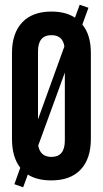

<svg xmlns="http://www.w3.org/2000/svg" viewBox="-20 -757 436 814"><path d="M30.8 -168V-532.2Q30.8 -616.2 74.2 -662.1Q117.7 -708 198.2 -708Q258.8 -708 297.9 -682.1L317.9 -736.8L355 -724.1L329.1 -652.8Q365.2 -609.4 365.2 -532.2V-168Q365.2 -84 322 -38.1Q278.8 7.8 198.2 7.8Q135.7 7.8 98.1 -17.1L78.1 37.1L41 23.9L65.9 -45.9Q30.8 -91.3 30.8 -168ZM141.1 -539.1V-251L252.9 -560.1Q246.1 -607.9 198.2 -607.9Q141.1 -607.9 141.1 -539.1ZM198.2 -91.8Q254.9 -91.8 254.9 -161.1V-449.2L142.1 -140.1Q150.4 -91.8 198.2 -91.8Z"/></svg>

Font: VL Bebas Neue Bold
Style: Regular
Weight: 700
Designer: Ryoichi Tsunekawa
Foundry: Ryoichi Tsunekawa
Version: Version 1.300